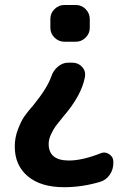

<svg xmlns="http://www.w3.org/2000/svg" viewBox="-20 -530 540 780"><path d="M242.2 -509.8H288.1Q311.5 -509.8 328.1 -492.7Q344.7 -475.6 344.7 -453.1V-417Q344.7 -393.6 327.6 -377Q310.5 -360.4 288.1 -360.4H242.2Q218.8 -360.4 201.7 -377Q184.6 -393.6 184.6 -417V-453.1Q184.6 -476.6 201.7 -493.2Q218.8 -509.8 242.2 -509.8ZM388.7 92.8Q406.2 85 423.3 96.2Q440.4 107.4 440.4 126V132.8Q440.4 159.2 425.3 180.7Q410.2 202.1 385.7 209Q313.5 230.5 240.2 230.5Q145.5 230.5 92.8 186Q40 141.6 40 65.4Q40 29.3 52.7 -3.9Q65.4 -37.1 77.6 -55.2Q89.8 -73.2 116.2 -103.5Q171.9 -171.9 188.5 -219.7Q196.3 -243.2 215.3 -259.3Q234.4 -275.4 256.8 -275.4H273.4Q297.9 -275.4 313.5 -258.3Q329.1 -241.2 325.2 -217.8Q311.5 -142.6 237.3 -56.6Q214.8 -29.3 206.5 -18.1Q198.2 -6.8 188 14.2Q177.7 35.2 177.7 54.7Q177.7 122.1 259.8 122.1Q314.5 122.1 388.7 92.8Z"/></svg>

Font: Rounded Mgen+ 1mn bold
Style: Bold
Weight: 700
Designer: [Source Han Sans]
Ryoko NISHIZUKA  (kana & ideographs); Paul D. Hunt (Latin, Greek & Cyrillic); Wenlong ZHANG  (bopomofo
Version: Version 1.059.20150602